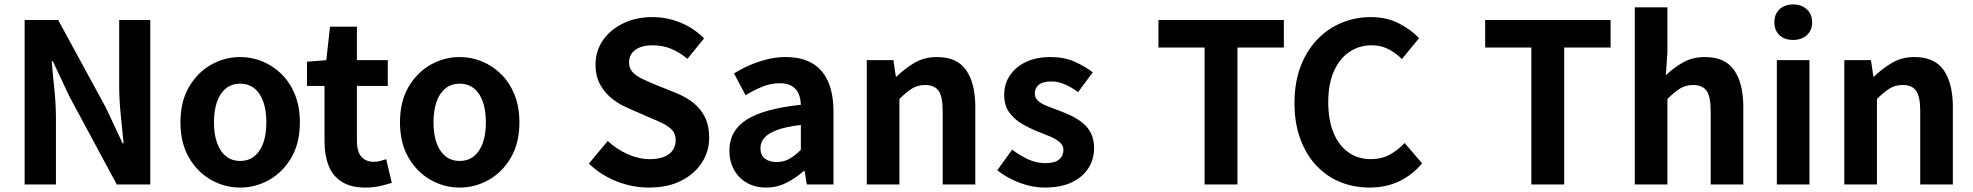

<svg xmlns="http://www.w3.org/2000/svg" viewBox="-20 -831 8891 865"><path d="M91 0V-741H242L457 -346L532 -186H537Q531 -244 524 -313Q517 -382 517 -445V-741H657V0H506L293 -396L218 -555H213Q218 -495 225 -428Q232 -361 232 -297V0Z M1062 14Q992 14 930.5 -21Q869 -56 831 -121.5Q793 -187 793 -280Q793 -373 831 -438.5Q869 -504 930.5 -539Q992 -574 1062 -574Q1115 -574 1163 -554Q1211 -534 1249 -496.5Q1287 -459 1309 -404.5Q1331 -350 1331 -280Q1331 -187 1293 -121.5Q1255 -56 1193.5 -21Q1132 14 1062 14ZM1062 -106Q1100 -106 1126.5 -127.5Q1153 -149 1166.5 -188Q1180 -227 1180 -280Q1180 -333 1166.5 -372Q1153 -411 1126.5 -432.5Q1100 -454 1062 -454Q1024 -454 997.5 -432.5Q971 -411 957.5 -372Q944 -333 944 -280Q944 -227 957.5 -188Q971 -149 997.5 -127.5Q1024 -106 1062 -106Z M1626 14Q1560 14 1519 -12.5Q1478 -39 1460 -86Q1442 -133 1442 -195V-444H1363V-553L1450 -560L1467 -711H1588V-560H1727V-444H1588V-196Q1588 -148 1608 -125Q1628 -102 1665 -102Q1679 -102 1694 -106Q1709 -110 1720 -114L1745 -7Q1722 0 1692.5 7Q1663 14 1626 14Z M2051 14Q1981 14 1919.5 -21Q1858 -56 1820 -121.5Q1782 -187 1782 -280Q1782 -373 1820 -438.5Q1858 -504 1919.5 -539Q1981 -574 2051 -574Q2104 -574 2152 -554Q2200 -534 2238 -496.5Q2276 -459 2298 -404.5Q2320 -350 2320 -280Q2320 -187 2282 -121.5Q2244 -56 2182.5 -21Q2121 14 2051 14ZM2051 -106Q2089 -106 2115.5 -127.5Q2142 -149 2155.5 -188Q2169 -227 2169 -280Q2169 -333 2155.5 -372Q2142 -411 2115.5 -432.5Q2089 -454 2051 -454Q2013 -454 1986.5 -432.5Q1960 -411 1946.5 -372Q1933 -333 1933 -280Q1933 -227 1946.5 -188Q1960 -149 1986.5 -127.5Q2013 -106 2051 -106Z M2903 14Q2829 14 2758 -14Q2687 -42 2633 -94L2718 -196Q2757 -159 2807.5 -136.5Q2858 -114 2906 -114Q2964 -114 2994 -137Q3024 -160 3024 -199Q3024 -227 3009.5 -243.5Q2995 -260 2970 -273Q2945 -286 2912 -299L2814 -342Q2777 -357 2742.5 -382.5Q2708 -408 2685.5 -447Q2663 -486 2663 -540Q2663 -601 2696 -649Q2729 -697 2787 -725.5Q2845 -754 2919 -754Q2985 -754 3046 -729Q3107 -704 3152 -658L3077 -566Q3042 -595 3004 -611Q2966 -627 2919 -627Q2871 -627 2842.5 -606.5Q2814 -586 2814 -549Q2814 -523 2830 -506Q2846 -489 2872 -476.5Q2898 -464 2929 -451L3026 -412Q3071 -394 3104.5 -367Q3138 -340 3156.5 -302Q3175 -264 3175 -210Q3175 -150 3142.5 -99Q3110 -48 3049.5 -17Q2989 14 2903 14Z M3431 14Q3382 14 3344.5 -7.5Q3307 -29 3286.5 -67Q3266 -105 3266 -153Q3266 -242 3343 -291.5Q3420 -341 3588 -359Q3587 -387 3578 -408.5Q3569 -430 3548.5 -443Q3528 -456 3493 -456Q3454 -456 3416 -441Q3378 -426 3339 -402L3287 -500Q3320 -521 3357 -537Q3394 -553 3435 -563.5Q3476 -574 3520 -574Q3591 -574 3639 -546Q3687 -518 3711 -463Q3735 -408 3735 -327V0H3615L3605 -60H3600Q3564 -28 3522 -7Q3480 14 3431 14ZM3480 -101Q3511 -101 3536.5 -115.5Q3562 -130 3588 -156V-268Q3520 -260 3480 -245Q3440 -230 3423 -209.5Q3406 -189 3406 -164Q3406 -131 3426.5 -116Q3447 -101 3480 -101Z M3885 0V-560H4005L4016 -486H4019Q4056 -522 4100 -548Q4144 -574 4201 -574Q4292 -574 4333 -514.5Q4374 -455 4374 -349V0H4227V-331Q4227 -396 4208.5 -422Q4190 -448 4148 -448Q4114 -448 4088.5 -432Q4063 -416 4032 -385V0Z M4686 14Q4630 14 4572.5 -8Q4515 -30 4473 -64L4540 -157Q4577 -129 4613.5 -112.5Q4650 -96 4690 -96Q4732 -96 4751.5 -112.5Q4771 -129 4771 -155Q4771 -176 4754 -190.5Q4737 -205 4710 -216.5Q4683 -228 4654 -239Q4619 -253 4584.5 -273Q4550 -293 4527 -324.5Q4504 -356 4504 -403Q4504 -453 4530 -491.5Q4556 -530 4602.5 -552Q4649 -574 4713 -574Q4774 -574 4821.5 -553Q4869 -532 4903 -505L4837 -416Q4807 -438 4777.5 -451Q4748 -464 4717 -464Q4678 -464 4660 -449Q4642 -434 4642 -410Q4642 -390 4657 -376.5Q4672 -363 4698 -353Q4724 -343 4753 -332Q4781 -322 4808.5 -308.5Q4836 -295 4859 -276Q4882 -257 4895.5 -229.5Q4909 -202 4909 -163Q4909 -114 4883.5 -73.5Q4858 -33 4808.5 -9.5Q4759 14 4686 14Z M5407 0V-617H5199V-741H5764V-617H5555V0Z M6150 14Q6080 14 6019 -10.5Q5958 -35 5911.5 -84Q5865 -133 5838.5 -204Q5812 -275 5812 -367Q5812 -459 5839 -530.5Q5866 -602 5913.5 -652Q5961 -702 6023.5 -728Q6086 -754 6156 -754Q6227 -754 6282.5 -725.5Q6338 -697 6373 -659L6296 -565Q6268 -593 6234.5 -610Q6201 -627 6159 -627Q6103 -627 6058.5 -596.5Q6014 -566 5989 -509Q5964 -452 5964 -372Q5964 -291 5987.5 -233.5Q6011 -176 6054.5 -145Q6098 -114 6156 -114Q6204 -114 6241.5 -134.5Q6279 -155 6308 -187L6387 -95Q6341 -41 6282 -13.5Q6223 14 6150 14Z M6879 0V-617H6671V-741H7236V-617H7027V0Z M7345 0V-798H7492V-597L7485 -492Q7518 -524 7561 -549Q7604 -574 7661 -574Q7752 -574 7793 -514.5Q7834 -455 7834 -349V0H7687V-331Q7687 -396 7668.5 -422Q7650 -448 7608 -448Q7574 -448 7548.5 -432Q7523 -416 7492 -385V0Z M7985 0V-560H8132V0ZM8059 -651Q8020 -651 7997 -672.5Q7974 -694 7974 -731Q7974 -767 7997 -789Q8020 -811 8059 -811Q8096 -811 8120 -789Q8144 -767 8144 -731Q8144 -694 8120 -672.5Q8096 -651 8059 -651Z M8289 0V-560H8409L8420 -486H8423Q8460 -522 8504 -548Q8548 -574 8605 -574Q8696 -574 8737 -514.5Q8778 -455 8778 -349V0H8631V-331Q8631 -396 8612.5 -422Q8594 -448 8552 -448Q8518 -448 8492.5 -432Q8467 -416 8436 -385V0Z"/></svg>

Font: Noto Sans TC Thin
Style: Bold
Weight: 700
Version: Version 2.004-H2;hotconv 1.0.118;makeotfexe 2.5.65603